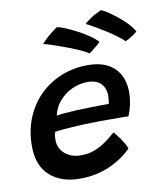

<svg xmlns="http://www.w3.org/2000/svg" viewBox="-86 -853 791 922"><g transform="rotate(-10 309.5 -392.0)"><path d="M483.5 -104.5Q468.5 -89.5 445 -72Q421.5 -54.5 390 -38.8Q358.5 -23 318.5 -13Q278.5 -3 230 -3Q138 -3 83.5 -52.5Q29 -102 29 -195.5Q29 -271.5 54.5 -333.5Q80 -395.5 125.2 -440.2Q170.5 -485 230.5 -509.2Q290.5 -533.5 360.5 -533.5Q444.5 -533.5 489.2 -490Q534 -446.5 534 -370.5Q534 -343 528 -314Q522 -285 510.5 -257.5Q504.5 -258 482.5 -258Q460.5 -258 430.8 -258.2Q401 -258.5 372.5 -258.2Q344 -258 325.5 -257.5Q295 -257 260.5 -255Q226 -253 196.5 -250.5Q167 -248 150.5 -245Q145.5 -229.5 145.5 -205.5Q145.5 -178.5 159.5 -157.5Q173.5 -136.5 198 -124.5Q222.5 -112.5 255 -112.5Q287 -112.5 314 -121.8Q341 -131 362.5 -144.8Q384 -158.5 400 -172Q416 -185.5 426.5 -194Q429 -191.5 437 -181.5Q445 -171.5 454.8 -157.8Q464.5 -144 472.8 -130Q481 -116 483.5 -104.5ZM172 -320.5Q185.5 -323 210 -325.2Q234.5 -327.5 266.8 -329.2Q299 -331 335 -331.5Q356 -332 376 -332.2Q396 -332.5 410 -332.5Q424 -332.5 427.5 -332.5Q430 -341 431 -352.2Q432 -363.5 432 -374Q432 -395 423.2 -413.2Q414.5 -431.5 395.5 -442.8Q376.5 -454 345.5 -454Q306 -454 269.2 -437Q232.5 -420 206.5 -390Q180.5 -360 172 -320.5ZM246.5 -739Q257.5 -737.5 281.5 -728Q305.5 -718.5 334.8 -703.5Q364 -688.5 391.2 -670.5Q418.5 -652.5 435.5 -634Q430.5 -628 418.5 -617.8Q406.5 -607.5 395.2 -598.8Q384 -590 379.5 -587.5Q365 -597.5 338.8 -609.2Q312.5 -621 281.5 -632.8Q250.5 -644.5 220.2 -654.8Q190 -665 167.5 -671Q171.5 -676.5 183.8 -688.2Q196 -700 212.8 -713.8Q229.5 -727.5 246.5 -739ZM468.5 -782.5Q477.5 -780 497 -767.5Q516.5 -755 540.2 -736.5Q564 -718 585.2 -696.2Q606.5 -674.5 619 -652.5Q610.5 -644.5 598.2 -636.2Q586 -628 575.2 -622.2Q564.5 -616.5 560 -615Q548 -627.5 527 -643Q506 -658.5 480.8 -674.8Q455.5 -691 430.5 -705.5Q405.5 -720 385 -730Q392 -737.5 415.8 -753.8Q439.5 -770 468.5 -782.5Z"/></g></svg>

Font: Grandstander Thin Medium
Style: Italic
Weight: 500
Italic angle: -15°
Version: Version 1.200